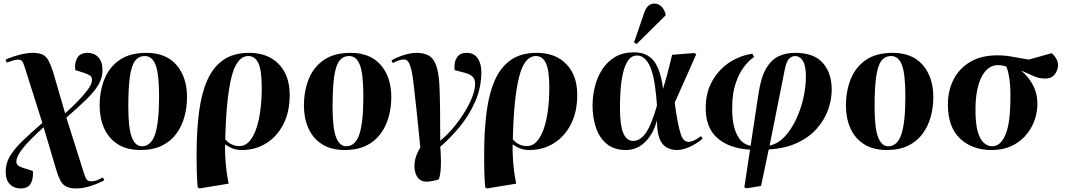

<svg xmlns="http://www.w3.org/2000/svg" viewBox="-20 -829 5991 1079"><path d="M95 230Q59 230 35.5 206.5Q12 183 12 134Q12 90 34.5 51Q57 12 102.5 -33Q148 -78 218 -138L121 -445Q112 -474 105 -484Q98 -494 82 -494Q65 -494 51 -488.5Q37 -483 18 -477L11 -494Q29 -502 55.5 -511Q82 -520 110.5 -526Q139 -532 163 -532Q200 -532 220 -522Q240 -512 252.5 -488.5Q265 -465 278 -426L346 -192Q384 -226 418 -261Q452 -296 474.5 -326.5Q497 -357 497 -380Q497 -397 485.5 -404.5Q474 -412 451 -420L403 -435Q398 -477 414.5 -504.5Q431 -532 473 -532Q509 -532 532.5 -507.5Q556 -483 556 -435Q556 -392 533.5 -353.5Q511 -315 466 -271Q421 -227 353 -168L451 142Q459 168 466.5 179Q474 190 493 190Q521 190 558 168L566 184Q538 200 493.5 215Q449 230 410 230Q372 230 351.5 219Q331 208 319 185Q307 162 296 125L225 -114Q186 -79 151 -43.5Q116 -8 94 24Q72 56 72 79Q72 94 83 102Q94 110 118 117L165 132Q168 176 152.5 203Q137 230 95 230Z M770 14Q692 14 641 -19Q590 -52 565 -108.5Q540 -165 540 -235Q540 -317 567 -384.5Q594 -452 652 -492Q710 -532 803 -532Q913 -532 972 -463.5Q1031 -395 1031 -283Q1031 -226 1016.5 -173Q1002 -120 971 -77.5Q940 -35 890 -10.5Q840 14 770 14ZM777 -7Q829 -7 851.5 -74Q874 -141 874 -288Q874 -411 855 -462.5Q836 -514 794 -514Q760 -514 739.5 -487.5Q719 -461 710 -398.5Q701 -336 701 -229Q701 -107 721 -57Q741 -7 777 -7Z M1101 230 1091 224Q1084 159 1085 14Q1086 -103 1099 -202.5Q1112 -302 1144 -376Q1176 -450 1233.5 -491Q1291 -532 1380 -532Q1485 -532 1546.5 -469Q1608 -406 1608 -295Q1608 -200 1572.5 -131Q1537 -62 1476.5 -24Q1416 14 1340 14Q1308 14 1286 5Q1264 -4 1246 -17H1245Q1244 13 1246 52.5Q1248 92 1253 131.5Q1258 171 1265 203ZM1324 -8Q1358 -8 1382 -35.5Q1406 -63 1421.5 -110Q1437 -157 1444 -215.5Q1451 -274 1451 -336Q1451 -434 1432 -474Q1413 -514 1376 -514Q1310 -514 1280.5 -394Q1251 -274 1246 -46Q1264 -25 1284 -16.5Q1304 -8 1324 -8Z M1918 14Q1840 14 1789 -19Q1738 -52 1713 -108.5Q1688 -165 1688 -235Q1688 -317 1715 -384.5Q1742 -452 1800 -492Q1858 -532 1951 -532Q2061 -532 2120 -463.5Q2179 -395 2179 -283Q2179 -226 2164.5 -173Q2150 -120 2119 -77.5Q2088 -35 2038 -10.5Q1988 14 1918 14ZM1925 -7Q1977 -7 1999.5 -74Q2022 -141 2022 -288Q2022 -411 2003 -462.5Q1984 -514 1942 -514Q1908 -514 1887.5 -487.5Q1867 -461 1858 -398.5Q1849 -336 1849 -229Q1849 -107 1869 -57Q1889 -7 1925 -7Z M2379 192Q2343 192 2326 167Q2309 142 2309 104Q2309 54 2342 0Q2337 -50 2332.5 -96Q2328 -142 2322 -198.5Q2316 -255 2307 -335Q2300 -403 2291.5 -437Q2283 -471 2273.5 -483Q2264 -495 2251 -495Q2236 -495 2217.5 -488.5Q2199 -482 2188 -474L2180 -490Q2216 -510 2254.5 -521Q2293 -532 2319 -532Q2361 -532 2388 -517.5Q2415 -503 2429.5 -465.5Q2444 -428 2449 -359Q2452 -301 2453 -220Q2454 -139 2454 -38Q2494 -71 2529 -113Q2564 -155 2591.5 -200Q2619 -245 2634.5 -286Q2650 -327 2650 -357Q2650 -383 2637 -397Q2624 -411 2592 -420L2535 -435Q2530 -478 2547 -505Q2564 -532 2603 -532Q2643 -532 2664 -502Q2685 -472 2685 -425Q2685 -336 2650.5 -258Q2616 -180 2563 -116Q2510 -52 2454 -4Q2456 13 2457 40.5Q2458 68 2458 81Q2458 111 2455.5 136Q2453 161 2445 179Q2431 184 2411 188Q2391 192 2379 192Z M2717 230 2707 224Q2700 159 2701 14Q2702 -103 2715 -202.5Q2728 -302 2760 -376Q2792 -450 2849.5 -491Q2907 -532 2996 -532Q3101 -532 3162.5 -469Q3224 -406 3224 -295Q3224 -200 3188.5 -131Q3153 -62 3092.5 -24Q3032 14 2956 14Q2924 14 2902 5Q2880 -4 2862 -17H2861Q2860 13 2862 52.5Q2864 92 2869 131.5Q2874 171 2881 203ZM2940 -8Q2974 -8 2998 -35.5Q3022 -63 3037.5 -110Q3053 -157 3060 -215.5Q3067 -274 3067 -336Q3067 -434 3048 -474Q3029 -514 2992 -514Q2926 -514 2896.5 -394Q2867 -274 2862 -46Q2880 -25 2900 -16.5Q2920 -8 2940 -8Z M3497 14Q3431 14 3389.5 -20.5Q3348 -55 3329 -112Q3310 -169 3310 -235Q3310 -290 3323.5 -343.5Q3337 -397 3365 -440Q3393 -483 3437 -509Q3481 -535 3542 -535Q3568 -535 3593.5 -528Q3619 -521 3641.5 -500.5Q3664 -480 3680.5 -439.5Q3697 -399 3706 -332H3707Q3720 -375 3728.5 -406.5Q3737 -438 3743.5 -465Q3750 -492 3757 -521L3881 -531L3893 -525Q3868 -468 3848 -423Q3828 -378 3809.5 -337Q3791 -296 3772 -253L3778 -207Q3792 -117 3806 -74.5Q3820 -32 3849 -32Q3864 -32 3883 -41Q3902 -50 3919 -64L3929 -51Q3917 -39 3893 -23.5Q3869 -8 3840 3Q3811 14 3784 14Q3731 14 3702 -22Q3673 -58 3672 -149H3671Q3651 -76 3605.5 -31Q3560 14 3497 14ZM3539 -37Q3578 -37 3610 -83Q3642 -129 3672 -236L3668 -286Q3656 -413 3628.5 -465Q3601 -517 3560 -517Q3529 -517 3510 -489.5Q3491 -462 3481 -418Q3471 -374 3467.5 -323Q3464 -272 3464 -224Q3464 -126 3482.5 -81.5Q3501 -37 3539 -37ZM3558 -582 3543 -590 3600 -756Q3618 -809 3656 -809Q3680 -809 3696.5 -793Q3713 -777 3720 -751V-742Z M4177 229 4163 224 4195 12Q4076 5 4009.5 -55Q3943 -115 3946 -230Q3948 -315 3985 -378Q4022 -441 4080.5 -479Q4139 -517 4208 -527L4218 -509Q4189 -490 4161 -453Q4133 -416 4114.5 -361.5Q4096 -307 4095 -234Q4093 -177 4102.5 -129.5Q4112 -82 4135 -50Q4158 -18 4198 -9L4243 -305Q4257 -397 4286.5 -446Q4316 -495 4357 -513.5Q4398 -532 4449 -532Q4554 -532 4604 -475.5Q4654 -419 4654 -325Q4654 -268 4633.5 -211.5Q4613 -155 4570.5 -106.5Q4528 -58 4461 -26.5Q4394 5 4300 11L4257 216ZM4305 -11Q4352 -21 4389.5 -61Q4427 -101 4454 -158.5Q4481 -216 4495 -279Q4509 -342 4509 -398Q4509 -460 4492 -487Q4475 -514 4448 -514Q4430 -514 4415 -499.5Q4400 -485 4391 -442Z M4964 14Q4886 14 4835 -19Q4784 -52 4759 -108.5Q4734 -165 4734 -235Q4734 -317 4761 -384.5Q4788 -452 4846 -492Q4904 -532 4997 -532Q5107 -532 5166 -463.5Q5225 -395 5225 -283Q5225 -226 5210.5 -173Q5196 -120 5165 -77.5Q5134 -35 5084 -10.5Q5034 14 4964 14ZM4971 -7Q5023 -7 5045.5 -74Q5068 -141 5068 -288Q5068 -411 5049 -462.5Q5030 -514 4988 -514Q4954 -514 4933.5 -487.5Q4913 -461 4904 -398.5Q4895 -336 4895 -229Q4895 -107 4915 -57Q4935 -7 4971 -7Z M5552 14Q5443 14 5375 -50.5Q5307 -115 5307 -242Q5307 -319 5338.5 -381.5Q5370 -444 5432 -481Q5494 -518 5585 -518Q5630 -518 5673.5 -509.5Q5717 -501 5761 -494L5890 -530Q5909 -514 5917.5 -496.5Q5926 -479 5926 -464Q5926 -434 5906 -409.5Q5886 -385 5847 -388Q5821 -388 5791 -400.5Q5761 -413 5722 -431V-429Q5759 -399 5784.5 -351.5Q5810 -304 5810 -244Q5809 -176 5778 -117Q5747 -58 5689.5 -22Q5632 14 5552 14ZM5556 -7Q5601 -7 5628.5 -67Q5656 -127 5658 -257Q5660 -336 5652.5 -386.5Q5645 -437 5634 -456Q5622 -459 5612 -461Q5602 -463 5588 -463Q5532 -463 5498 -400Q5464 -337 5462 -223Q5461 -139 5474 -92Q5487 -45 5509 -26Q5531 -7 5556 -7Z"/></svg>

Font: Literata 72pt
Style: Bold Italic
Weight: 700
Italic angle: -2°
Designer: Latin by Veronika Burian and Jose Scaglione. Greek by Irene Vlachou. Cyrillic by Vera Evstafieva
Foundry: TypeTogether
Version: Version 3.002